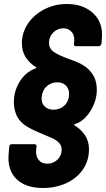

<svg xmlns="http://www.w3.org/2000/svg" viewBox="-20 -728 528 956"><path d="M23 39 26 2Q28 -10 38 -10H152Q157 -10 160 -6.5Q163 -3 162 2L160 16Q157 48 172 67.5Q187 87 215 87Q245 87 266 67Q287 47 287 17Q287 -3 274 -16.5Q261 -30 242 -39Q223 -48 177 -67Q131 -86 105 -104Q79 -122 64 -150Q49 -183 49 -219Q49 -286 91 -340Q117 -373 158 -388Q165 -391 159 -394Q128 -412 108.5 -442Q89 -472 89 -513Q89 -565 118.5 -609.5Q148 -654 199.5 -681Q251 -708 313 -708Q391 -708 439.5 -666Q488 -624 488 -556Q488 -541 487 -533L485 -510Q484 -505 480 -501.5Q476 -498 471 -498H358Q353 -498 350 -501.5Q347 -505 348 -510L349 -518L350 -529Q350 -555 335 -571Q320 -587 295 -587Q266 -587 245 -566Q224 -545 224 -515Q224 -486 248 -469.5Q272 -453 321 -435Q358 -423 386 -408Q414 -393 433 -369Q462 -335 462 -280Q462 -250 451.5 -219.5Q441 -189 422 -163Q390 -120 352 -110Q349 -109 349 -107.5Q349 -106 351 -104Q387 -81 405 -52Q423 -23 423 15Q423 73 392 117Q361 161 309 184.5Q257 208 195 208Q106 208 61 162.5Q16 117 23 39ZM306 -208Q324 -229 324 -260Q324 -280 315 -293Q308 -305 295 -311.5Q282 -318 264 -318Q246 -318 230 -310Q214 -302 203 -288Q191 -271 188 -248L187 -237Q187 -221 195 -208Q211 -182 246 -182Q283 -182 306 -208Z"/></svg>

Font: Barlow
Style: Bold Italic
Weight: 700
Italic angle: -7°
Designer: Jeremy Tribby
Foundry: Tribby Type
Version: Version 1.422